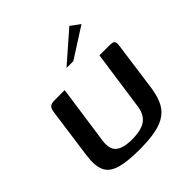

<svg xmlns="http://www.w3.org/2000/svg" viewBox="-163 -695 816 816"><g transform="rotate(-45 245.5 -286.5)"><path d="M169 -399 131 -132Q125 -86 148 -67Q171 -48 223 -48Q280 -48 307 -68Q334 -88 340 -132L378 -399Q379 -399 386.5 -399Q394 -399 403 -399Q412 -399 420 -399Q428 -399 431 -399Q446 -399 454.5 -397.5Q463 -396 466 -388.5Q469 -381 466 -364L436 -146Q430 -106 417.5 -77.5Q405 -49 380.5 -30.5Q356 -12 316 -3.5Q276 5 214 5Q139 5 98 -8Q57 -21 44 -52.5Q31 -84 39 -139L70 -364Q73 -385 81 -392Q89 -399 111 -399Q126 -399 140 -399Q154 -399 169 -399ZM241 -460 376 -578 418 -547 282 -460Z"/></g></svg>

Font: Genos Thin Medium
Style: Italic
Weight: 500
Italic angle: -8°
Version: Version 1.010